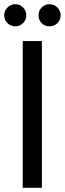

<svg xmlns="http://www.w3.org/2000/svg" viewBox="-31 -892 308 912"><path d="M168 -697V0H77V-697ZM-11 -819Q-11 -841 4.5 -856.5Q20 -872 42 -872Q63 -872 78.5 -856.5Q94 -841 94 -819Q94 -797 78.5 -782Q63 -767 42 -767Q20 -767 4.5 -782Q-11 -797 -11 -819ZM152 -819Q152 -841 167 -856.5Q182 -872 204 -872Q226 -872 241.5 -856.5Q257 -841 257 -819Q257 -797 241.5 -782Q226 -767 204 -767Q182 -767 167 -782Q152 -797 152 -819Z"/></svg>

Font: Poppins A&M
Style: Regular-A&M
Weight: 400
Designer: Ninad Kale (Devanagari), Jonny Pinhorn (Latin)
Foundry: Indian Type Foundry
Version: 4.004